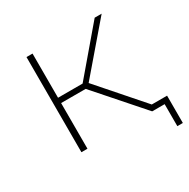

<svg xmlns="http://www.w3.org/2000/svg" viewBox="-147 -653 891 907"><g transform="rotate(-30 298.5 -199.5)"><path d="M499 0 280 -249H146V0H113V-519H146V-278H280L485 -519H523L306 -266L539 0ZM567 120V0H500V-29H597V120Z"/></g></svg>

Font: Montserrat ExtraLight
Style: Regular
Weight: 200
Designer: Julieta Ulanovsky
Foundry: Julieta Ulanovsky
Version: Version 9.000; ttfautohint (v1.8.4.7-5d5b)